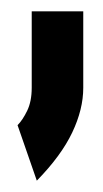

<svg xmlns="http://www.w3.org/2000/svg" viewBox="-20 -62 182 339"><path d="M127 -42V93Q127 131 107.5 172Q88 213 45 257L11 159Q20 150 28 133.5Q36 117 36 93V-42Z"/></svg>

Font: Fundamental  Brigade Condensed
Style: Regular
Weight: 400
Width: 3
Designer: Peter Wiegel, original typeface by Carl Albert Fahrenwaldt 1901
Foundry: Peter Wiegel
Version: Version 0.000 2012 initial release